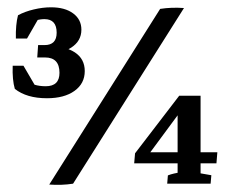

<svg xmlns="http://www.w3.org/2000/svg" viewBox="-20 -508 630 531"><path d="M109.9 -236.3Q53.7 -236.3 21 -262.2Q13.7 -287.1 15.1 -326.2L50.8 -286.1Q72.8 -269.5 106.4 -269.5Q144.5 -269.5 144.5 -306.6Q144.5 -349.1 104.5 -349.1H83L85.4 -383.3L107.4 -381.3Q159.2 -381.3 186.8 -363.3Q214.4 -345.2 214.4 -311.5Q214.4 -276.9 186 -256.6Q157.7 -236.3 109.9 -236.3ZM80.6 -265.1 24.9 -275.9 15.1 -326.2H44.9ZM23.9 -401.4 30.3 -447.3 89.8 -462.4 54.7 -401.4ZM100.6 -357.9 85.4 -383.3H103Q136.7 -383.3 136.7 -417.5Q136.7 -455.1 103 -455.1Q79.6 -455.1 57.1 -440.9L23.9 -401.4Q23.4 -419.9 24.9 -436.5Q26.4 -453.1 29.8 -465.8Q48.8 -476.1 73.5 -481.9Q98.1 -487.8 121.1 -487.8Q159.7 -487.8 182.4 -470.9Q205.1 -454.1 205.1 -425.8Q205.1 -394.5 176.8 -376.2Q148.4 -357.9 100.6 -357.9ZM116.2 2.4 422.9 -483.4Q454.1 -488.3 488.8 -485.8L182.1 0Q150.4 4.9 116.2 2.4ZM386.7 -74.7 353.5 -84 475.6 -243.2H511.2ZM351.1 -56.2 353.5 -84 382.3 -86.9H581.1L578.6 -56.2ZM471.2 0V-217.3L475.6 -243.2H534.7V0ZM442.4 0 444.3 -22.9Q451.7 -25.9 461.4 -28.1Q471.2 -30.3 481.4 -32.2L471.2 -6.3V-45.9H534.7V-6.3L524.9 -30.3L564.5 -23.4L562.5 0Z"/></svg>

Font: Markazi Text Medium
Style: Regular
Weight: 500
Designer: Borna Izadpanah (Arabic designer), Fiona Ross (Arabic design director) and Florian Runge (Latin designer)
Foundry: Borna Izadpanah and Florian Runge
Version: Version 1.001